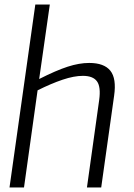

<svg xmlns="http://www.w3.org/2000/svg" viewBox="-20 -828 591 848"><path d="M136 -808H200L153 -479Q228 -517 279 -533.5Q330 -550 374 -550Q440 -550 467.5 -515.5Q495 -481 484 -405L427 0H364L418 -386Q426 -444 408.5 -468.5Q391 -493 346 -493Q307 -493 256.5 -476Q206 -459 146 -429L86 0H22Z"/></svg>

Font: Plata Sans Light
Style: Italic
Weight: 300
Italic angle: -8°
Designer: Pablo Impallari, Andres Torresi, & Cristiano Sobral
Foundry: Pablo Impallari, Andres Torresi, & Cristiano Sobral
Version: Version 1.00;December 28, 2019;FontCreator 12.0.0.2547 64-bi